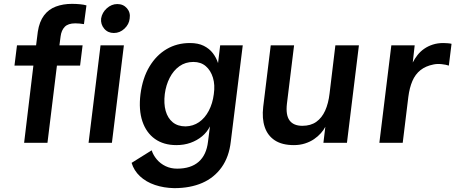

<svg xmlns="http://www.w3.org/2000/svg" viewBox="-20 -740 2360 995"><path d="M105 0 153 -400H55L68 -505H167L176 -576Q184 -628 208 -660Q232 -692 269.5 -706Q307 -720 353 -720Q374 -720 395 -718Q416 -716 428 -712L415 -615Q404 -617 392 -618Q380 -619 370 -619Q333 -619 315.5 -601Q298 -583 294 -551L288 -505H408L395 -400H275L226 0Z M570 -569Q539 -569 520 -591.5Q501 -614 504 -644Q509 -675 533.5 -697Q558 -719 588 -719Q619 -719 638 -697Q657 -675 652 -644Q649 -614 625 -591.5Q601 -569 570 -569ZM439 0 501 -505H622L560 0Z M1058 -6 1068 -85Q1053 -55 1027 -33.5Q1001 -12 967.5 0Q934 12 894 12Q828 12 783 -20Q738 -52 718 -111Q698 -170 708 -252Q719 -336 754.5 -395Q790 -454 843.5 -485.5Q897 -517 964 -517Q1007 -517 1036 -502.5Q1065 -488 1083 -464.5Q1101 -441 1110 -413L1121 -505H1238L1176 -6Q1167 73 1128.5 127Q1090 181 1028 208Q966 235 883 235Q829 234 783 218.5Q737 203 705.5 173.5Q674 144 662 104L766 39Q774 64 792.5 86Q811 108 838 121Q865 134 898 134Q969 134 1009.5 98.5Q1050 63 1058 -6ZM942 -85Q981 -86 1011.5 -107Q1042 -128 1062 -166Q1082 -204 1088 -252Q1095 -300 1083.5 -337.5Q1072 -375 1046.5 -397Q1021 -419 982 -419Q941 -419 910 -397Q879 -375 859.5 -337Q840 -299 834 -253Q828 -203 838.5 -165.5Q849 -128 875 -106.5Q901 -85 942 -85Z M1840 -505 1778 0H1656L1666 -83Q1658 -67 1643 -50Q1628 -33 1607.5 -19Q1587 -5 1560.5 3.5Q1534 12 1503 12Q1442 12 1404.5 -12.5Q1367 -37 1352 -81.5Q1337 -126 1344 -186L1383 -505H1504L1467 -203Q1460 -144 1480.5 -116Q1501 -88 1547 -88Q1590 -88 1619 -108.5Q1648 -129 1665 -166.5Q1682 -204 1688 -256L1718 -505Z M1946 0 2008 -505H2129L2119 -416Q2129 -436 2143.5 -454.5Q2158 -473 2178 -487Q2198 -501 2223 -509Q2248 -517 2277 -517Q2285 -517 2299 -516Q2313 -515 2320 -513L2306 -400Q2292 -405 2269 -407.5Q2246 -410 2227 -406Q2186 -398 2159 -376.5Q2132 -355 2117 -320Q2102 -285 2096 -237L2067 0Z"/></svg>

Font: Inclusive Sans SemiBold
Style: Italic
Weight: 600
Italic angle: -7°
Designer: Olivia King
Foundry: Olivia King
Version: Version 2.004